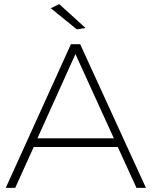

<svg xmlns="http://www.w3.org/2000/svg" viewBox="-20 -914 738 934"><path d="M268 -894 396 -778 354 -771 227 -874ZM644 0 553 -199H144L54 0H8L325 -699H370L690 0ZM162 -241H534L347 -651Z"/></svg>

Font: TypoPRO Montserrat
Style: Regular
Weight: 275
Designer: Julieta Ulanovsky
Foundry: Julieta Ulanovsky
Version: Version 6.001